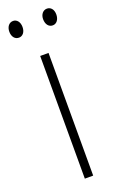

<svg xmlns="http://www.w3.org/2000/svg" viewBox="-153 -739 481 778"><g transform="rotate(-20 87.5 -350.0)"><path d="M-14 -664C-14 -643 -3 -628 15 -628C31 -628 43 -642 43 -664C43 -686 31 -700 15 -700C-3 -700 -14 -684 -14 -664ZM132 -665C132 -643 143 -628 161 -628C177 -628 189 -643 189 -665C189 -687 177 -700 161 -700C144 -700 132 -685 132 -665ZM106 0V-529H70V0Z"/></g></svg>

Font: Noto Sans Myanmar ExtraCondensed ExtraLight
Style: Regular
Weight: 200
Width: 2
Designer: Monotype Design Team
Foundry: Monotype Imaging Inc.
Version: Version 2.107